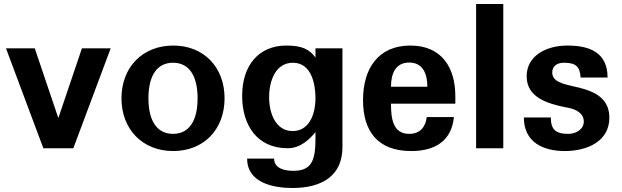

<svg xmlns="http://www.w3.org/2000/svg" viewBox="-20 -742 3114 961"><path d="M390 -500 272 -151 154 -500H10L197 0H347L534 -500Z M588 -250C588 -94 694 14 847 14C999 14 1104 -93 1104 -250C1104 -406 1000 -514 847 -514C694 -514 588 -406 588 -250ZM723 -250C723 -365 767 -428 846 -428C925 -428 969 -365 969 -250C969 -135 925 -72 846 -72C767 -72 723 -135 723 -250Z M1445 -86C1360 -86 1327 -174 1327 -256C1327 -338 1360 -428 1446 -428C1542 -428 1559 -314 1559 -252C1559 -162 1523 -86 1445 -86ZM1192 -262C1192 -118 1265 0 1420 0C1486 0 1531 -47 1559 -81V-49C1559 63 1539 113 1448 113C1398 113 1352 98 1352 52H1217C1217 174 1350 199 1444 199C1592 199 1694 137 1694 -5V-500H1559V-454C1529 -495 1492 -514 1413 -514C1277 -514 1192 -417 1192 -262Z M1797 -241C1797 -89 1867 14 2038 14C2165 14 2241 -43 2252 -156H2116C2110 -108 2084 -72 2028 -72C1945 -72 1937 -152 1937 -223H2259V-261C2259 -401 2193 -514 2034 -514C1874 -514 1797 -400 1797 -241ZM1937 -308C1937 -375 1961 -429 2028 -429C2095 -429 2119 -375 2119 -308Z M2363 0H2499V-722H2363Z M2602 -154C2602 -29 2700 14 2807 14C2920 14 3030 -35 3030 -153C3030 -263 2935 -292 2845 -311L2829 -315C2772 -328 2744 -345 2744 -379C2744 -409 2766 -428 2802 -428C2862 -428 2883 -409 2886 -354H3021C3021 -480 2930 -514 2820 -514C2714 -514 2616 -463 2616 -360C2616 -255 2719 -224 2806 -206L2827 -202C2862 -195 2902 -175 2902 -134C2902 -96 2865 -72 2824 -72C2760 -72 2737 -95 2737 -154Z"/></svg>

Font: Perun
Style: Bold
Weight: 700
Foundry: Copyright (c) Stefan Peev, Context Ltd, 2016
Version: Version 1.089